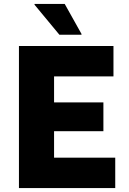

<svg xmlns="http://www.w3.org/2000/svg" viewBox="-20 -953 653 973"><path d="M393 -777V-781L308 -933H155V-929L281 -777ZM254 -154V-288H504V-434H254V-566H555V-720H76V0H564V-154Z"/></svg>

Font: Kufam Arabic Latin Roman Bold
Style: Regular
Weight: 700
Designer: Wael Morcos & Artur Schmal
Version: Version 1.200;PS 001.200;hotconv 1.0.88;makeotf.lib2.5.64775